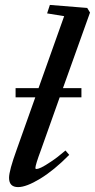

<svg xmlns="http://www.w3.org/2000/svg" viewBox="-20 -745 384 776"><path d="M53.2 11.2Q16.6 11.2 16.6 -26.4Q16.6 -55.2 47.4 -140.1L122.6 -351.6H43V-388.7H135.7L239.3 -679.7L170.4 -690.9L181.6 -725.1L332.5 -712.9L343.8 -694.3L234.4 -388.7H309.1V-351.6H221.2L146 -140.1Q123 -78.6 123 -65.9Q123 -62 127.9 -62Q133.8 -62 146.5 -67.9Q159.2 -73.7 186 -91.6Q212.9 -109.4 244.6 -136.7L259.8 -119.1Q198.7 -57.1 142.6 -22.9Q86.4 11.2 53.2 11.2Z"/></svg>

Font: Elstob 10pt SemiBold
Style: Italic
Weight: 600
Italic angle: -20°
Designer: Peter S. Baker
Version: Version 1.015